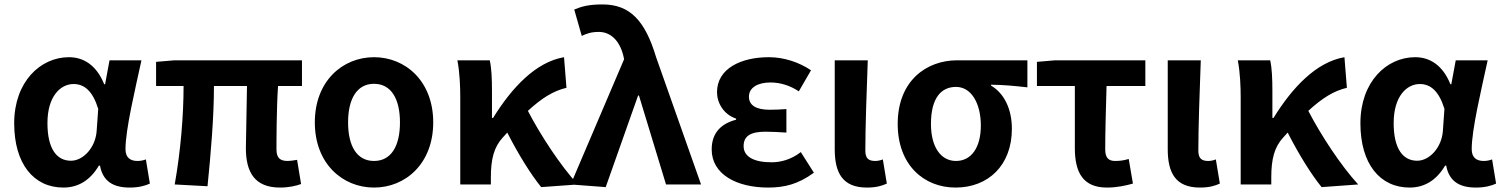

<svg xmlns="http://www.w3.org/2000/svg" viewBox="-20 -832 6775 866"><path d="M266 14C333 14 387 -19 426 -85H431C444 -14 491 14 565 14C607 14 637 5 656 -4L638 -113C625 -108 612 -106 600 -106C569 -106 546 -120 546 -159C546 -248 589 -426 618 -560H474L454 -452H450C415 -539 356 -574 291 -574C162 -574 44 -463 44 -276C44 -93 132 14 266 14ZM300 -107C235 -107 194 -162 194 -277C194 -398 253 -453 312 -453C360 -453 398 -422 423 -341L416 -242C411 -167 356 -107 300 -107Z M1243 14C1283 14 1317 6 1338 -2L1320 -111C1302 -108 1288 -106 1278 -106C1245 -106 1227 -118 1227 -158C1227 -191 1227 -337 1234 -444H1342V-560H767L684 -553V-444H808C808 -312 795 -152 768 0L916 8C931 -141 945 -303 945 -444H1094C1093 -342 1089 -204 1089 -164C1089 -55 1129 14 1243 14Z M1667 14C1809 14 1934 -94 1934 -280C1934 -466 1809 -574 1667 -574C1525 -574 1400 -466 1400 -280C1400 -94 1525 14 1667 14ZM1667 -106C1589 -106 1550 -174 1550 -280C1550 -385 1589 -454 1667 -454C1745 -454 1784 -385 1784 -280C1784 -174 1745 -106 1667 -106Z M2421 12 2586 0C2508 -85 2418 -222 2361 -332C2424 -390 2476 -422 2535 -436L2524 -574C2396 -552 2288 -436 2204 -300H2199V-423C2199 -475 2197 -526 2189 -560H2043C2054 -503 2056 -437 2056 -393V0H2194V-33C2194 -114 2208 -169 2248 -212L2268 -234C2319 -134 2374 -46 2421 12Z M2712 12 2858 -401H2862L2984 0H3142L2939 -575C2890 -738 2822 -812 2698 -812C2635 -812 2604 -803 2570 -789L2604 -670C2627 -681 2647 -688 2681 -688C2732 -688 2773 -652 2791 -583L2795 -565L2554 0Z M3445 14C3518 14 3580 -1 3651 -53L3592 -146C3547 -111 3499 -100 3460 -100C3379 -100 3334 -126 3334 -173C3334 -219 3366 -238 3433 -238C3463 -238 3494 -236 3527 -234V-340C3501 -338 3474 -337 3451 -337C3389 -337 3358 -358 3358 -396C3358 -437 3398 -460 3455 -460C3500 -460 3544 -446 3583 -420L3638 -515C3583 -552 3515 -574 3448 -574C3324 -574 3214 -524 3214 -416C3214 -369 3243 -316 3300 -297V-292C3235 -275 3190 -235 3190 -158C3190 -46 3302 14 3445 14Z M3890 14C3933 14 3958 6 3980 -4L3962 -113C3950 -108 3937 -106 3928 -106C3898 -106 3883 -117 3883 -153C3883 -258 3889 -423 3894 -560H3745V-159C3745 -54 3779 14 3890 14Z M4290 14C4437 14 4544 -86 4544 -251C4544 -341 4509 -411 4450 -446V-450C4509 -449 4552 -445 4614 -438V-560H4297C4159 -560 4029 -468 4029 -273C4029 -88 4147 14 4290 14ZM4292 -106C4224 -106 4179 -168 4179 -273C4179 -390 4225 -440 4292 -440C4364 -440 4404 -361 4404 -266C4404 -165 4360 -106 4292 -106Z M4973 14C5018 14 5058 5 5090 -4L5071 -115C5048 -108 5030 -106 5010 -106C4982 -106 4965 -118 4965 -158C4965 -236 4968 -340 4971 -444H5146V-560H4739L4657 -553V-444H4828V-164C4828 -55 4864 14 4973 14Z M5392 14C5435 14 5460 6 5482 -4L5464 -113C5452 -108 5439 -106 5430 -106C5400 -106 5385 -117 5385 -153C5385 -258 5391 -423 5396 -560H5247V-159C5247 -54 5281 14 5392 14Z M5941 12 6106 0C6028 -85 5938 -222 5881 -332C5944 -390 5996 -422 6055 -436L6044 -574C5916 -552 5808 -436 5724 -300H5719V-423C5719 -475 5717 -526 5709 -560H5563C5574 -503 5576 -437 5576 -393V0H5714V-33C5714 -114 5728 -169 5768 -212L5788 -234C5839 -134 5894 -46 5941 12Z M6338 14C6405 14 6459 -19 6498 -85H6503C6516 -14 6563 14 6637 14C6679 14 6709 5 6728 -4L6710 -113C6697 -108 6684 -106 6672 -106C6641 -106 6618 -120 6618 -159C6618 -248 6661 -426 6690 -560H6546L6526 -452H6522C6487 -539 6428 -574 6363 -574C6234 -574 6116 -463 6116 -276C6116 -93 6204 14 6338 14ZM6372 -107C6307 -107 6266 -162 6266 -277C6266 -398 6325 -453 6384 -453C6432 -453 6470 -422 6495 -341L6488 -242C6483 -167 6428 -107 6372 -107Z"/></svg>

Font: Noto Sans JP
Style: Bold
Weight: 700
Designer: Ryoko NISHIZUKA 西塚涼子 (kana, bopomofo & ideographs); Paul D. Hunt (Latin, Greek & Cyrillic); Sandoll Communications 산돌커뮤니
Foundry: Adobe
Version: Version 2.004;hotconv 1.0.118;makeotfexe 2.5.65603